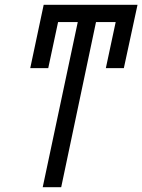

<svg xmlns="http://www.w3.org/2000/svg" viewBox="-20 -780 593 800"><path d="M158 0H235L380 -688H462L421 -496H496L553 -760H162L106 -496H181L222 -688H304Z"/></svg>

Font: Noto Sans ExtraCondensed
Style: Italic
Weight: 400
Width: 2
Italic angle: -12°
Designer: Monotype Design Team
Foundry: Monotype Imaging Inc.
Version: Version 2.013